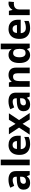

<svg xmlns="http://www.w3.org/2000/svg" viewBox="2094 -2894 810 5037"><g transform="rotate(-90 2498.5 -375.0)"><path d="M302 -557Q412 -557 470.5 -509.5Q529 -462 529 -364V0H425L396 -74H392Q369 -45 344.5 -26Q320 -7 288.5 1.5Q257 10 211 10Q163 10 124.5 -8.5Q86 -27 64 -65.5Q42 -104 42 -163Q42 -250 103 -291.5Q164 -333 286 -337L381 -340V-364Q381 -407 358.5 -427Q336 -447 296 -447Q256 -447 218 -435.5Q180 -424 142 -407L93 -508Q137 -531 190.5 -544Q244 -557 302 -557ZM323 -251Q251 -249 223 -225Q195 -201 195 -162Q195 -128 215 -113.5Q235 -99 267 -99Q315 -99 348 -127.5Q381 -156 381 -208V-253Z M831 0H682V-760H831Z M1212 -556Q1288 -556 1342.5 -527Q1397 -498 1427 -443Q1457 -388 1457 -308V-236H1105Q1107 -173 1142.5 -137Q1178 -101 1241 -101Q1294 -101 1337 -111.5Q1380 -122 1426 -144V-29Q1386 -9 1341.5 0.5Q1297 10 1234 10Q1152 10 1089 -20.5Q1026 -51 990 -113Q954 -175 954 -269Q954 -365 986.5 -428.5Q1019 -492 1077 -524Q1135 -556 1212 -556ZM1213 -450Q1170 -450 1141.5 -422Q1113 -394 1108 -335H1317Q1317 -368 1305.5 -394Q1294 -420 1271 -435Q1248 -450 1213 -450Z M1670 -279 1494 -546H1663L1769 -372L1876 -546H2045L1867 -279L2053 0H1884L1769 -187L1654 0H1485Z M2360 -557Q2470 -557 2528.5 -509.5Q2587 -462 2587 -364V0H2483L2454 -74H2450Q2427 -45 2402.5 -26Q2378 -7 2346.5 1.5Q2315 10 2269 10Q2221 10 2182.5 -8.5Q2144 -27 2122 -65.5Q2100 -104 2100 -163Q2100 -250 2161 -291.5Q2222 -333 2344 -337L2439 -340V-364Q2439 -407 2416.5 -427Q2394 -447 2354 -447Q2314 -447 2276 -435.5Q2238 -424 2200 -407L2151 -508Q2195 -531 2248.5 -544Q2302 -557 2360 -557ZM2381 -251Q2309 -249 2281 -225Q2253 -201 2253 -162Q2253 -128 2273 -113.5Q2293 -99 2325 -99Q2373 -99 2406 -127.5Q2439 -156 2439 -208V-253Z M3050 -556Q3138 -556 3191 -508.5Q3244 -461 3244 -356V0H3095V-319Q3095 -378 3074 -407.5Q3053 -437 3007 -437Q2939 -437 2914 -390.5Q2889 -344 2889 -257V0H2740V-546H2854L2874 -476H2882Q2900 -504 2926 -521.5Q2952 -539 2984 -547.5Q3016 -556 3050 -556Z M3570 10Q3479 10 3421.5 -61.5Q3364 -133 3364 -272Q3364 -412 3422 -484Q3480 -556 3574 -556Q3613 -556 3643 -545.5Q3673 -535 3694.5 -517Q3716 -499 3731 -476H3736Q3733 -492 3729 -522.5Q3725 -553 3725 -585V-760H3874V0H3760L3731 -71H3725Q3711 -49 3689.5 -30.5Q3668 -12 3639 -1Q3610 10 3570 10ZM3622 -109Q3684 -109 3709 -145.5Q3734 -182 3735 -255V-271Q3735 -351 3710.5 -393Q3686 -435 3620 -435Q3571 -435 3543 -392.5Q3515 -350 3515 -270Q3515 -190 3543 -149.5Q3571 -109 3622 -109Z M4255 -556Q4331 -556 4385.5 -527Q4440 -498 4470 -443Q4500 -388 4500 -308V-236H4148Q4150 -173 4185.5 -137Q4221 -101 4284 -101Q4337 -101 4380 -111.5Q4423 -122 4469 -144V-29Q4429 -9 4384.5 0.5Q4340 10 4277 10Q4195 10 4132 -20.5Q4069 -51 4033 -113Q3997 -175 3997 -269Q3997 -365 4029.5 -428.5Q4062 -492 4120 -524Q4178 -556 4255 -556ZM4256 -450Q4213 -450 4184.5 -422Q4156 -394 4151 -335H4360Q4360 -368 4348.5 -394Q4337 -420 4314 -435Q4291 -450 4256 -450Z M4926 -556Q4937 -556 4952 -555Q4967 -554 4976 -552L4965 -412Q4958 -414 4944.5 -415.5Q4931 -417 4921 -417Q4892 -417 4865 -409.5Q4838 -402 4816.5 -386Q4795 -370 4782.5 -343.5Q4770 -317 4770 -278V0H4621V-546H4734L4756 -454H4763Q4779 -482 4803 -505Q4827 -528 4858.5 -542Q4890 -556 4926 -556Z"/></g></svg>

Font: Noto Sans Tamil
Style: Regular
Weight: 400
Designer: Jelle Bosma - Monotype Design Team
Foundry: Monotype Imaging Inc.
Version: Version 2.003